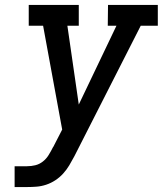

<svg xmlns="http://www.w3.org/2000/svg" viewBox="-20 -755 657 775"><path d="M39 0V-84H89Q106 -84 122.5 -88Q139 -92 153 -103Q167 -114 176.5 -129.5Q186 -145 194 -161L195 -162L231 -232L154 -651H96V-735H298V-651H252L298 -333L450 -651H415L416 -735H617V-651H548L280 -124Q270 -105 259.5 -87.5Q249 -70 235 -54.5Q221 -39 203.5 -27.5Q186 -16 166.5 -9.5Q147 -3 127.5 -1.5Q108 0 89 0Z"/></svg>

Font: Iosevka HT Medium Extended
Style: Italic
Weight: 500
Width: 7
Italic angle: -9°
Monospace: yes
Designer: Belleve Invis
Foundry: Belleve Invis
Version: Version 32.3.0; ttfautohint (v1.8.4)